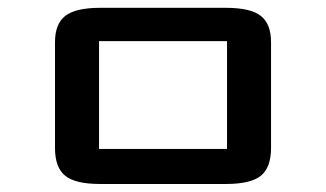

<svg xmlns="http://www.w3.org/2000/svg" viewBox="-20 -459 813 479"><path d="M656.2 -89.8Q656.2 -41.5 631.1 -20.8Q606 0 543.5 0H230Q167.5 0 142.3 -20.8Q117.2 -41.5 117.2 -89.8V-353.5Q117.2 -399.4 142.8 -419.4Q168.5 -439.5 230 -439.5H543.5Q605 -439.5 630.6 -419.4Q656.2 -399.4 656.2 -353.5ZM546.4 -356.4H227.1V-87.4H546.4Z"/></svg>

Font: Squarish Sans CT
Style: RegularSC
Weight: 400
Version: Version 0.9